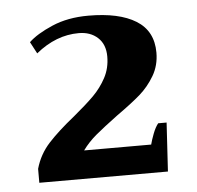

<svg xmlns="http://www.w3.org/2000/svg" viewBox="-40 -751 536 522"><g transform="rotate(-5 228.0 -489.5)"><path d="M47 -307Q58 -346 85 -375.5Q112 -405 157 -441Q192 -470 212.5 -490.5Q233 -511 247 -537Q261 -563 261 -595Q261 -628 241 -646.5Q221 -665 189 -665Q127 -665 72 -620L55 -652Q77 -673 120 -691.5Q163 -710 219 -710Q303 -710 349 -681.5Q395 -653 395 -594Q395 -559 378.5 -531Q362 -503 338.5 -482.5Q315 -462 274 -433Q235 -404 213.5 -386Q192 -368 176 -346H359Q362 -358 368.5 -375Q375 -392 383 -402H406L398 -269H47Z"/></g></svg>

Font: Trirong
Style: Bold
Weight: 700
Designer: Katatrad Team
Foundry: CadsonDemak
Version: Version 1.001